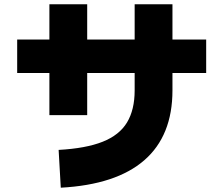

<svg xmlns="http://www.w3.org/2000/svg" viewBox="-20 -810 1040 894"><path d="M60 -470V-626H940V-470ZM386 -274H210V-790H386ZM263 64 253 -112Q380 -119 458 -150Q536 -181 571.5 -240Q607 -299 607 -389V-790H783V-389Q783 -178 652 -64Q521 50 263 64Z"/></svg>

Font: Murecho Thin Black
Style: Regular
Weight: 900
Version: Version 1.010